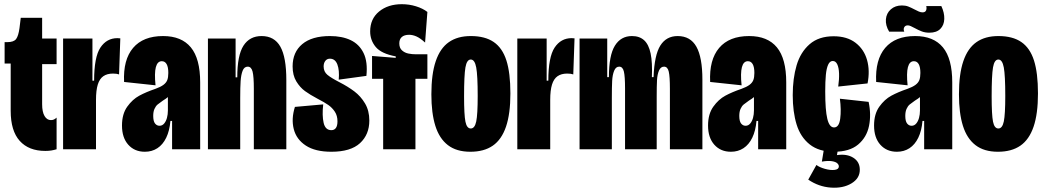

<svg xmlns="http://www.w3.org/2000/svg" viewBox="-20 -712 4986 916"><path d="M31 -183V-409H2V-511H15Q46 -511 57 -526Q68 -541 73 -578L79 -627H181V-528H250V-406H181V-215Q181 -178 192.5 -158.5Q204 -139 223 -139Q231 -139 237.5 -142Q244 -145 250 -151V0Q237 4 224.5 6Q212 8 196 8Q117 8 74 -40Q31 -88 31 -183Z M281 -297V-528H421V-327H429Q429 -440 459 -485Q489 -530 540 -530Q549 -530 554 -529L548 -357Q537 -361 519 -361Q491 -361 473 -348.5Q455 -336 446.5 -308.5Q438 -281 438 -236V0H281Z M562 -113Q562 -168 587 -203Q612 -238 644.5 -255.5Q677 -273 721 -288Q746 -297 759.5 -307Q773 -317 778 -330Q783 -343 783 -364Q783 -392 775 -406Q767 -420 752 -420Q731 -420 723.5 -391.5Q716 -363 722 -305L572 -321Q567 -427 615 -483.5Q663 -540 758 -540Q846 -540 890.5 -486Q935 -432 935 -319V-192Q935 -127 935 -95Q935 -63 935 0H801Q801 -68 801 -135H793Q789 -88 773 -55Q757 -22 731 -5Q705 12 671 12Q622 12 592 -21.5Q562 -55 562 -113ZM781 -185V-256L802 -272Q793 -259 782.5 -250Q772 -241 757 -232Q741 -221 732 -213.5Q723 -206 717 -192.5Q711 -179 711 -159Q711 -134 719.5 -123Q728 -112 741 -112Q754 -112 763 -122.5Q772 -133 776.5 -149.5Q781 -166 781 -185Z M972 -323V-528H1104V-343H1112Q1112 -448 1141.5 -494Q1171 -540 1228 -540Q1289 -540 1317.5 -489.5Q1346 -439 1346 -330V0H1191V-288Q1191 -347 1185 -370.5Q1179 -394 1162 -394Q1145 -394 1137.5 -374.5Q1130 -355 1128 -325.5Q1126 -296 1126 -244V0H972Z M1387 -202 1522 -214Q1516 -161 1524 -126Q1532 -91 1561 -91Q1575 -91 1582.5 -101.5Q1590 -112 1590 -133Q1590 -160 1577.5 -179Q1565 -198 1546.5 -211Q1528 -224 1495 -241Q1459 -260 1435 -277.5Q1411 -295 1393.5 -324Q1376 -353 1376 -395Q1376 -463 1422 -501.5Q1468 -540 1554 -540Q1612 -540 1653 -520.5Q1694 -501 1714.5 -459Q1735 -417 1728 -350L1596 -332Q1600 -377 1589.5 -404.5Q1579 -432 1554 -432Q1540 -432 1532 -421.5Q1524 -411 1524 -395Q1524 -370 1542 -355Q1560 -340 1599 -320Q1640 -299 1670.5 -276Q1701 -253 1721.5 -218.5Q1742 -184 1742 -137Q1742 -70 1697.5 -29Q1653 12 1561 12Q1484 12 1439 -17.5Q1394 -47 1381.5 -96Q1369 -145 1387 -202Z M1808 -336H1755V-445L1868 -436V-443Q1799 -456 1772.5 -488Q1746 -520 1746 -562Q1746 -622 1788.5 -657Q1831 -692 1897 -692Q1932 -692 1964.5 -682Q1997 -672 2019 -655L2008 -509Q1985 -530 1967 -538Q1949 -546 1932 -546Q1909 -546 1897 -535.5Q1885 -525 1885 -505Q1885 -483 1898 -471.5Q1911 -460 1928.5 -456.5Q1946 -453 1964 -453H2019V-336H1962V0H1808Z M2038 -262Q2038 -359 2059 -420.5Q2080 -482 2121.5 -511Q2163 -540 2226 -540Q2294 -540 2335.5 -511.5Q2377 -483 2396 -423.5Q2415 -364 2415 -266Q2415 -169 2394 -107.5Q2373 -46 2331 -17Q2289 12 2224 12Q2158 12 2117 -19.5Q2076 -51 2057 -111.5Q2038 -172 2038 -262ZM2259 -254Q2259 -352 2252 -390Q2245 -428 2226 -428Q2207 -428 2200.5 -390.5Q2194 -353 2194 -252Q2194 -164 2200.5 -131.5Q2207 -99 2226 -99Q2245 -99 2252 -132.5Q2259 -166 2259 -254Z M2448 -297V-528H2588V-327H2596Q2596 -440 2626 -485Q2656 -530 2707 -530Q2716 -530 2721 -529L2715 -357Q2704 -361 2686 -361Q2658 -361 2640 -348.5Q2622 -336 2613.5 -308.5Q2605 -281 2605 -236V0H2448Z M2745 -306V-528H2877V-344H2885Q2885 -448 2913.5 -494Q2942 -540 2995 -540Q3031 -540 3053 -520Q3075 -500 3084 -457Q3093 -414 3090 -344H3098Q3102 -450 3130.5 -495Q3159 -540 3213 -540Q3274 -540 3302.5 -489Q3331 -438 3331 -332V0H3176V-288Q3176 -347 3170.5 -370.5Q3165 -394 3148 -394Q3132 -394 3124 -375.5Q3116 -357 3114.5 -329.5Q3113 -302 3113 -252V0H2962V-290Q2962 -347 2956.5 -370.5Q2951 -394 2934 -394Q2918 -394 2910 -374.5Q2902 -355 2900.5 -326Q2899 -297 2899 -244V0H2745Z M3358 -113Q3358 -168 3383 -203Q3408 -238 3440.5 -255.5Q3473 -273 3517 -288Q3542 -297 3555.5 -307Q3569 -317 3574 -330Q3579 -343 3579 -364Q3579 -392 3571 -406Q3563 -420 3548 -420Q3527 -420 3519.5 -391.5Q3512 -363 3518 -305L3368 -321Q3363 -427 3411 -483.5Q3459 -540 3554 -540Q3642 -540 3686.5 -486Q3731 -432 3731 -319V-192Q3731 -127 3731 -95Q3731 -63 3731 0H3597Q3597 -68 3597 -135H3589Q3585 -88 3569 -55Q3553 -22 3527 -5Q3501 12 3467 12Q3418 12 3388 -21.5Q3358 -55 3358 -113ZM3577 -185V-256L3598 -272Q3589 -259 3578.5 -250Q3568 -241 3553 -232Q3537 -221 3528 -213.5Q3519 -206 3513 -192.5Q3507 -179 3507 -159Q3507 -134 3515.5 -123Q3524 -112 3537 -112Q3550 -112 3559 -122.5Q3568 -133 3572.5 -149.5Q3577 -166 3577 -185Z M3762 -258Q3762 -338 3780.5 -400.5Q3799 -463 3842.5 -501Q3886 -539 3957 -539Q4021 -539 4061.5 -508Q4102 -477 4116.5 -426Q4131 -375 4119 -314L3979 -299Q3984 -334 3983 -361.5Q3982 -389 3974.5 -405Q3967 -421 3953 -421Q3939 -421 3931 -403.5Q3923 -386 3920 -354.5Q3917 -323 3917 -276Q3917 -186 3927 -145Q3937 -104 3959 -104Q3983 -104 3988.5 -146Q3994 -188 3987 -241L4124 -226Q4137 -166 4126 -111.5Q4115 -57 4074 -22.5Q4033 12 3959 12Q3887 12 3843 -23Q3799 -58 3780.5 -118Q3762 -178 3762 -258ZM3982 82Q3982 74 3974.5 67Q3967 60 3949 57Q3931 54 3901 59L3912 -8H3979L3973 28Q4020 21 4051 40.5Q4082 60 4082 98Q4082 139 4042 163Q4002 187 3944 183Q3886 179 3836 145L3875 75Q3889 86 3915.5 93.5Q3942 101 3962 98.5Q3982 96 3982 82Z M4150 -113Q4150 -168 4175 -203Q4200 -238 4232.5 -255.5Q4265 -273 4309 -288Q4334 -297 4347.5 -307Q4361 -317 4366 -330Q4371 -343 4371 -364Q4371 -392 4363 -406Q4355 -420 4340 -420Q4319 -420 4311.5 -391.5Q4304 -363 4310 -305L4160 -321Q4155 -427 4203 -483.5Q4251 -540 4346 -540Q4434 -540 4478.5 -486Q4523 -432 4523 -319V-192Q4523 -127 4523 -95Q4523 -63 4523 0H4389Q4389 -68 4389 -135H4381Q4377 -88 4361 -55Q4345 -22 4319 -5Q4293 12 4259 12Q4210 12 4180 -21.5Q4150 -55 4150 -113ZM4369 -185V-256L4390 -272Q4381 -259 4370.5 -250Q4360 -241 4345 -232Q4329 -221 4320 -213.5Q4311 -206 4305 -192.5Q4299 -179 4299 -159Q4299 -134 4307.5 -123Q4316 -112 4329 -112Q4342 -112 4351 -122.5Q4360 -133 4364.5 -149.5Q4369 -166 4369 -185ZM4342 -579Q4333 -584 4325 -587.5Q4317 -591 4311 -591Q4299 -591 4294 -582Q4289 -573 4294 -561H4222Q4204 -591 4206.5 -620Q4209 -649 4230 -667.5Q4251 -686 4283 -686Q4300 -686 4313 -681Q4326 -676 4345 -666Q4354 -661 4363.5 -657Q4373 -653 4381 -653Q4394 -653 4398 -662Q4402 -671 4399 -683H4471Q4486 -651 4485 -621.5Q4484 -592 4466 -574Q4448 -556 4414 -556Q4394 -556 4378 -562Q4362 -568 4342 -579Z M4555 -262Q4555 -359 4576 -420.5Q4597 -482 4638.5 -511Q4680 -540 4743 -540Q4811 -540 4852.5 -511.5Q4894 -483 4913 -423.5Q4932 -364 4932 -266Q4932 -169 4911 -107.5Q4890 -46 4848 -17Q4806 12 4741 12Q4675 12 4634 -19.5Q4593 -51 4574 -111.5Q4555 -172 4555 -262ZM4776 -254Q4776 -352 4769 -390Q4762 -428 4743 -428Q4724 -428 4717.5 -390.5Q4711 -353 4711 -252Q4711 -164 4717.5 -131.5Q4724 -99 4743 -99Q4762 -99 4769 -132.5Q4776 -166 4776 -254Z"/></svg>

Font: Bricolage Grotesque 96pt Condensed ExBd
Style: Regular
Weight: 800
Width: 3
Designer: Mathieu Triay
Foundry: Atelier Triay
Version: Version 1.001;Glyphs 3.2 (3207)